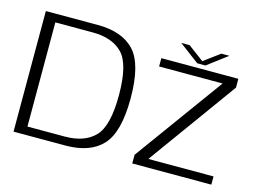

<svg xmlns="http://www.w3.org/2000/svg" viewBox="-94 -868 1405 1038"><g transform="rotate(15 608.5 -349.0)"><path d="M50.5 0H341.5Q478 0 546.8 -73.8Q615.5 -147.5 615.5 -337.5Q615.5 -528 547 -601.5Q478.5 -675 341.5 -675H50.5ZM116 -46V-629H325Q435 -629 492.5 -569.8Q550 -510.5 550 -337.5Q550 -165 492.5 -105.5Q435 -46 325 -46ZM715 0H1157.5V-46H794V-48L1150.5 -541V-590.5H719.5V-544H1074.5V-543.5L715 -48.5ZM914 -614H960L1071.5 -698H1026.5L937.5 -632L849 -698H802.5Z"/></g></svg>

Font: Anybody SemiExpanded Light
Style: Regular
Weight: 300
Width: 6
Version: Version 1.113;gftools[0.9.25]